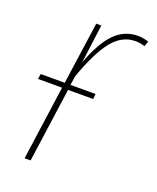

<svg xmlns="http://www.w3.org/2000/svg" viewBox="-106 -594 538 660"><g transform="rotate(20 162.5 -264.5)"><path d="M286.1 -528.8Q304.7 -528.8 325.2 -522L317.9 -502.9Q302.2 -508.8 284.2 -508.8Q234.9 -508.8 199.2 -464.1Q163.6 -419.4 129.9 -324.2L125 -291H216.8L214.8 -272H123L85 0H63L101.1 -272H13.2L16.1 -291H104L136.2 -519H154.8L136.2 -377Q164.1 -454.1 200 -491.5Q235.8 -528.8 286.1 -528.8Z"/></g></svg>

Font: Fira Sans Compressed Thin
Style: Italic
Weight: 100
Width: 3
Italic angle: -8°
Designer: Carrois Corporate & Edenspiekermann AG
Foundry: Carrois Corporate GbR & Edenspiekermann AG
Version: Version 4.203;PS 004.203;hotconv 1.0.88;makeotf.lib2.5.64775